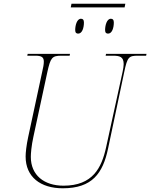

<svg xmlns="http://www.w3.org/2000/svg" viewBox="-20 -1004 809 1034"><path d="M655 -984H365L361 -964H651ZM562 -823C584 -823 593 -855 593 -883C593 -898 587 -903 577 -903C555 -903 546 -867 546 -842C546 -827 553 -823 562 -823ZM401 -823C423 -823 432 -855 432 -883C432 -898 426 -903 416 -903C394 -903 385 -867 385 -842C385 -827 392 -823 401 -823ZM318 10C477 10 534 -71 562 -204L649 -616C666 -698 674 -704 724 -704H767L769 -714H551L549 -704H587C624 -704 646 -699 646 -659C646 -648 644 -634 640 -616L551 -209C527 -101 480 -4 322 -4C217 -4 146 -61 146 -159C146 -177 149 -218 160 -268L235 -616C252 -693 260 -704 310 -704H355L357 -714H129L127 -704H170C204 -704 216 -696 216 -672C216 -659 213 -640 207 -616L132 -267C122 -221 118 -182 118 -161C118 -51 198 10 318 10Z"/></svg>

Font: Noto Serif Display Thin
Style: Italic
Weight: 100
Italic angle: -12°
Designer: Monotype Design Team
Foundry: Monotype Imaging Inc.
Version: Version 2.009